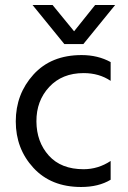

<svg xmlns="http://www.w3.org/2000/svg" viewBox="-20 -736 511 767"><path d="M313 -560H237L110 -716H190L276 -611L360 -716H440ZM304 11Q184 11 113.5 -65.5Q43 -142 43 -251Q43 -360 113.5 -438Q184 -516 306 -516Q371 -516 422 -488V-413Q376 -444 314 -444Q228 -444 176.5 -388.5Q125 -333 125.5 -251Q126 -169 175 -114.5Q224 -60 314 -60Q372 -60 422 -93V-18Q374 11 304 11Z"/></svg>

Font: Hind Mysuru
Style: Regular
Weight: 400
Designer: Manushi Parikh, Hitesh Malaviya
Foundry: Indian Type Foundry
Version: Version 0.703;PS 1.0;hotconv 1.0.86;makeotf.lib2.5.63406